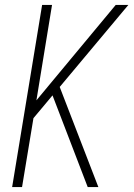

<svg xmlns="http://www.w3.org/2000/svg" viewBox="-20 -755 540 775"><path d="M334 0 192 -370 115 -278 69 0H29L150 -735H190L127 -350L447 -735H498L221 -404L377 0Z"/></svg>

Font: Iosevka Extralight
Style: Italic
Weight: 200
Italic angle: -9°
Monospace: yes
Designer: Belleve Invis
Foundry: Belleve Invis
Version: Version 32.5.0; ttfautohint (v1.8.4)